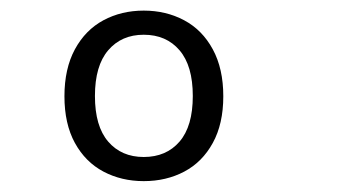

<svg xmlns="http://www.w3.org/2000/svg" viewBox="-20 -797 660 362"><path d="M251 -455.5Q209 -455.5 175 -473.5Q141 -491.5 121.2 -527.5Q101.5 -563.5 101.5 -615.5Q101.5 -667.5 121.2 -704Q141 -740.5 175 -758.8Q209 -777 251 -777Q293 -777 327.2 -758.8Q361.5 -740.5 381.2 -704Q401 -667.5 401 -615.5Q401 -563.5 381.2 -527.5Q361.5 -491.5 327.5 -473.5Q293.5 -455.5 251 -455.5ZM251 -731.5Q209 -731.5 184 -702.2Q159 -673 159 -616Q159 -559 184 -530Q209 -501 251 -501Q293.5 -501 318.5 -530Q343.5 -559 343.5 -616Q343.5 -673 318.5 -702.2Q293.5 -731.5 251 -731.5Z"/></svg>

Font: Monaspace Argon Var ExtraLight
Style: Regular
Weight: 200
Designer: Riley Cran and the Lettermatic Team
Version: Version 1.200 (Monaspace Argon Var)